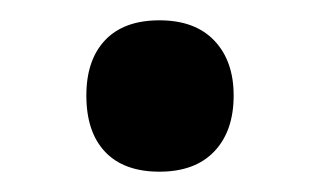

<svg xmlns="http://www.w3.org/2000/svg" viewBox="-20 -447 315 189"><path d="M137 -278Q172 -278 191 -298Q210 -318 210 -353Q210 -387 191 -407Q172 -427 137 -427Q102 -427 83.5 -407.5Q65 -388 65 -353Q65 -317 83.5 -297.5Q102 -278 137 -278Z"/></svg>

Font: OpenSansMMV
Style: Semibold
Weight: 600
Designer: Steve Matteson
Foundry: Ascender Corporation
Version: Version 6.000